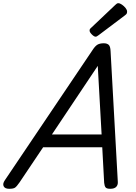

<svg xmlns="http://www.w3.org/2000/svg" viewBox="-77 -1164 851 1198"><path d="M-20 14Q-46 14 -54 -1.5Q-62 -17 -47 -39L502 -854Q517 -877 531.5 -885.5Q546 -894 571 -894Q590 -894 601 -884.5Q612 -875 613 -843L658 -31Q660 -11 648.5 1.5Q637 14 611 14Q589 14 582 5.5Q575 -3 573 -23L561 -245H192L45 -26Q27 0 16.5 7Q6 14 -20 14ZM247 -325H557L533 -753ZM520 -935Q510 -935 496 -949Q482 -963 482 -973Q482 -977 483 -980.5Q484 -984 491 -990L642 -1133Q648 -1138 651.5 -1141Q655 -1144 661 -1144Q671 -1144 684 -1135Q697 -1126 706.5 -1114Q716 -1102 716 -1092Q716 -1085 714 -1080Q712 -1075 701 -1067L539 -945Q533 -941 528.5 -938Q524 -935 520 -935Z"/></svg>

Font: Playwrite HR
Style: Regular
Weight: 400
Designer: Veronika Burian, José Scaglione
Foundry: TypeTogether
Version: Version 1.002